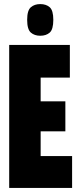

<svg xmlns="http://www.w3.org/2000/svg" viewBox="-20 -920 385 940"><path d="M25 0V-700H322V-540H179V-424H300V-277H179V-156H333V0ZM177 -745Q149 -745 131 -760.5Q113 -776 113 -823Q113 -869 131 -884.5Q149 -900 177 -900Q206 -900 223.5 -884.5Q241 -869 241 -823Q241 -776 223.5 -760.5Q206 -745 177 -745Z"/></svg>

Font: Georama ExtraCondensed ExtraBold
Style: Regular
Weight: 800
Width: 2
Designer: Jean-Baptiste Levee
Foundry: Production Type
Version: Version 1.000